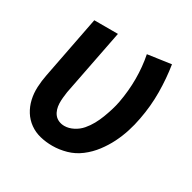

<svg xmlns="http://www.w3.org/2000/svg" viewBox="-127 -661 803 802"><g transform="rotate(30 275.0 -260.5)"><path d="M220 12Q189 12 160.5 5Q132 -2 109 -18.5Q86 -35 71 -59Q56 -83 49.5 -111.5Q43 -140 44.5 -170.5Q46 -201 52 -231L110 -530H224L162 -213Q160 -199 158.5 -184.5Q157 -170 157.5 -156Q158 -142 162 -129Q166 -116 174 -106Q182 -96 194.5 -90.5Q207 -85 222 -85Q243 -85 264.5 -96Q286 -107 301 -124.5Q316 -142 327 -162Q338 -182 346 -203Q354 -224 360.5 -245Q367 -266 371 -287Q382 -346 382 -404Q382 -462 371 -517L483 -533Q493 -470 493.5 -403.5Q494 -337 481 -270Q475 -237 464.5 -204Q454 -171 438.5 -140Q423 -109 401 -80Q379 -51 350 -29Q321 -7 287 2.5Q253 12 220 12Z"/></g></svg>

Font: Lode
Style: Bold Italic
Weight: 700
Italic angle: -11°
Monospace: yes
Designer: Belleve Invis
Foundry: Belleve Invis
Version: Version 29.2.0; ttfautohint (v1.8.3)